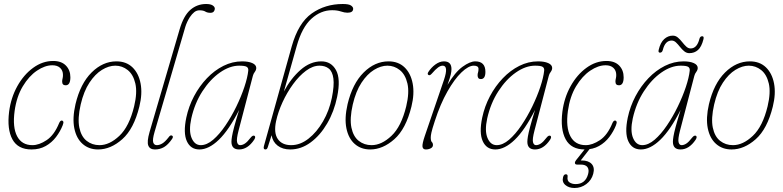

<svg xmlns="http://www.w3.org/2000/svg" viewBox="-20 -739 3910 959"><path d="M241.5 -413Q204.5 -413 164.5 -386Q124.5 -359 93.8 -307.8Q63 -256.5 53 -184.5Q42 -103 65.5 -58.5Q89 -14 142 -14Q175.5 -14 213.2 -39.2Q251 -64.5 275.5 -124.5Q281 -137 288.5 -137Q293.5 -137 296 -131.8Q298.5 -126.5 293 -113Q281 -82.5 260 -54.8Q239 -27 208.5 -9.8Q178 7.5 137.5 7.5Q69.5 7.5 42 -43Q14.5 -93.5 25.5 -181Q34.5 -251 66.5 -308.5Q98.5 -366 145.5 -400.2Q192.5 -434.5 245.5 -434.5Q287 -434.5 309.2 -411.5Q331.5 -388.5 331.5 -353Q331.5 -313 308 -313Q290.5 -313 290.5 -331.5Q290.5 -339.5 292.5 -346.8Q294.5 -354 294.5 -364.5Q294.5 -386.5 280.5 -399.8Q266.5 -413 241.5 -413Z M561.5 -432.5Q610.5 -432.5 641.5 -402.8Q672.5 -373 682.2 -322Q692 -271 676 -206.5Q648.5 -95 590.8 -43.8Q533 7.5 470 7.5Q424 7.5 392.8 -20Q361.5 -47.5 351.2 -98.2Q341 -149 357 -218.5Q381.5 -321.5 437.5 -377Q493.5 -432.5 561.5 -432.5ZM477 -14Q527 -14 576.2 -60.5Q625.5 -107 650 -208Q666.5 -277 656 -322Q645.5 -367 618 -389Q590.5 -411 556 -411Q523.5 -411 489.2 -390Q455 -369 426.8 -326.2Q398.5 -283.5 383 -217Q367 -147 376.2 -102Q385.5 -57 412.8 -35.5Q440 -14 477 -14Z M1009.5 -719Q1031.5 -719 1042.2 -712Q1053 -705 1053 -695.5Q1053 -688 1047.8 -681.5Q1042.5 -675 1031 -675Q1015.5 -675 1005.5 -681.2Q995.5 -687.5 976.5 -687.5Q962 -687.5 950.5 -678.5Q939 -669.5 928 -653Q913.5 -630 905.8 -605.5Q898 -581 888 -544.5L752 -80Q741 -42 745.2 -28Q749.5 -14 763.5 -14Q776 -14 790 -22Q804 -30 822 -53Q831 -66.5 839.5 -61.5Q847.5 -57 839.5 -45Q819.5 -16 799.2 -4.2Q779 7.5 754 7.5Q728.5 7.5 720.8 -11.8Q713 -31 727 -79.5L877.5 -593.5Q897.5 -661 931 -690Q964.5 -719 1009.5 -719Z M1171.5 -86.5Q1160.5 -44 1164.2 -29Q1168 -14 1179.5 -14Q1191 -14 1203.2 -22Q1215.5 -30 1232 -51.5Q1242.5 -65 1251.5 -60.5Q1258.5 -55 1249.5 -41Q1217 7.5 1174 7.5Q1136 7.5 1136 -31Q1136 -41 1138.8 -57.8Q1141.5 -74.5 1149.8 -105.8Q1158 -137 1174.5 -190Q1123.5 -89.5 1073.2 -41Q1023 7.5 976 7.5Q932 7.5 913.2 -33.8Q894.5 -75 910.5 -151.5Q922.5 -208 949.2 -258.5Q976 -309 1013.5 -348.2Q1051 -387.5 1096 -410Q1141 -432.5 1189.5 -432.5Q1220.5 -432.5 1240 -424Q1259.5 -415.5 1260 -400Q1260 -389.5 1252.8 -380Q1245.5 -370.5 1243 -360ZM935.5 -147.5Q922 -85.5 937 -49.8Q952 -14 983 -14Q1013 -14 1044.8 -41.2Q1076.5 -68.5 1106.2 -112.5Q1136 -156.5 1160.5 -207Q1185 -257.5 1200.8 -305Q1216.5 -352.5 1220 -386Q1221.5 -399.5 1212.2 -405.2Q1203 -411 1174.5 -411Q1127.5 -411 1078.5 -376.8Q1029.5 -342.5 991 -283Q952.5 -223.5 935.5 -147.5Z M1462 -509 1398 -282Q1432.5 -347 1481 -389.8Q1529.5 -432.5 1585 -432.5Q1634 -432.5 1658.2 -389Q1682.5 -345.5 1664 -255.5Q1649 -182 1614.2 -122.5Q1579.5 -63 1531.8 -27.8Q1484 7.5 1429.5 7.5Q1391.5 7.5 1366.8 -11.5Q1342 -30.5 1336.5 -63.5L1317.5 -4Q1314 7.5 1306 7.5Q1293.5 7.5 1298.5 -10.5L1437 -507Q1470 -624.5 1537 -671.8Q1604 -719 1692 -719Q1722.5 -719 1733.2 -711.5Q1744 -704 1744 -695.5Q1744 -675.5 1715.5 -675.5Q1701 -675.5 1682.5 -681.8Q1664 -688 1639 -688Q1582.5 -688 1535.5 -645.5Q1488.5 -603 1462 -509ZM1576 -411Q1542.5 -411 1508.2 -385.5Q1474 -360 1443.8 -318.5Q1413.5 -277 1391.2 -228.5Q1369 -180 1359 -134Q1346.5 -75.5 1367.5 -44.8Q1388.5 -14 1434.5 -14Q1479.5 -14 1521 -46.5Q1562.5 -79 1593.5 -132.8Q1624.5 -186.5 1637.5 -250Q1650 -312 1645.2 -347Q1640.5 -382 1622.2 -396.5Q1604 -411 1576 -411Z M1920.5 -432.5Q1969.5 -432.5 2000.5 -402.8Q2031.5 -373 2041.2 -322Q2051 -271 2035 -206.5Q2007.5 -95 1949.8 -43.8Q1892 7.5 1829 7.5Q1783 7.5 1751.8 -20Q1720.5 -47.5 1710.2 -98.2Q1700 -149 1716 -218.5Q1740.5 -321.5 1796.5 -377Q1852.5 -432.5 1920.5 -432.5ZM1836 -14Q1886 -14 1935.2 -60.5Q1984.5 -107 2009 -208Q2025.5 -277 2015 -322Q2004.5 -367 1977 -389Q1949.5 -411 1915 -411Q1882.5 -411 1848.2 -390Q1814 -369 1785.8 -326.2Q1757.5 -283.5 1742 -217Q1726 -147 1735.2 -102Q1744.5 -57 1771.8 -35.5Q1799 -14 1836 -14Z M2120 -364.5Q2113 -369 2119.5 -379.5Q2134 -402 2155 -417.2Q2176 -432.5 2197.5 -432.5Q2235 -432.5 2235 -394Q2235 -382.5 2231.5 -366.8Q2228 -351 2215 -315Q2253 -378.5 2290.2 -405.5Q2327.5 -432.5 2354 -432.5Q2404.5 -432.5 2404.5 -380Q2404.5 -344 2381.5 -344Q2365.5 -344 2365.5 -363Q2365.5 -371 2367.8 -377.5Q2370 -384 2370 -395Q2370 -411 2346.5 -411Q2320 -411 2285 -377.5Q2250 -344 2214.8 -282Q2179.5 -220 2152 -135Q2138 -92.5 2134.8 -76.8Q2131.5 -61 2131.5 -53Q2131.5 -34.5 2137 -29.5Q2142.5 -24.5 2142.5 -14.5Q2142.5 -4 2131.5 1.8Q2120.5 7.5 2107 7.5Q2092 7.5 2090.2 -6.8Q2088.5 -21 2102 -60.5L2197.5 -340Q2221.5 -411 2191 -411Q2180.5 -411 2168 -402Q2155.5 -393 2136 -370.5Q2126.5 -360 2120 -364.5Z M2649.5 -86.5Q2638.5 -44 2642.2 -29Q2646 -14 2657.5 -14Q2669 -14 2681.2 -22Q2693.5 -30 2710 -51.5Q2720.5 -65 2729.5 -60.5Q2736.5 -55 2727.5 -41Q2695 7.5 2652 7.5Q2614 7.5 2614 -31Q2614 -41 2616.8 -57.8Q2619.5 -74.5 2627.8 -105.8Q2636 -137 2652.5 -190Q2601.5 -89.5 2551.2 -41Q2501 7.5 2454 7.5Q2410 7.5 2391.2 -33.8Q2372.5 -75 2388.5 -151.5Q2400.5 -208 2427.2 -258.5Q2454 -309 2491.5 -348.2Q2529 -387.5 2574 -410Q2619 -432.5 2667.5 -432.5Q2698.5 -432.5 2718 -424Q2737.5 -415.5 2738 -400Q2738 -389.5 2730.8 -380Q2723.5 -370.5 2721 -360ZM2413.5 -147.5Q2400 -85.5 2415 -49.8Q2430 -14 2461 -14Q2491 -14 2522.8 -41.2Q2554.5 -68.5 2584.2 -112.5Q2614 -156.5 2638.5 -207Q2663 -257.5 2678.8 -305Q2694.5 -352.5 2698 -386Q2699.5 -399.5 2690.2 -405.2Q2681 -411 2652.5 -411Q2605.5 -411 2556.5 -376.8Q2507.5 -342.5 2469 -283Q2430.5 -223.5 2413.5 -147.5Z M3005 -413Q2968 -413 2928 -386Q2888 -359 2857.2 -307.8Q2826.5 -256.5 2816.5 -184.5Q2805.5 -103 2829 -58.5Q2852.5 -14 2905.5 -14Q2939 -14 2976.8 -39.2Q3014.5 -64.5 3039 -124.5Q3044.5 -137 3052 -137Q3057 -137 3059.5 -131.8Q3062 -126.5 3056.5 -113Q3044.5 -82.5 3023.5 -54.8Q3002.5 -27 2972 -9.8Q2941.5 7.5 2901 7.5Q2833 7.5 2805.5 -43Q2778 -93.5 2789 -181Q2798 -251 2830 -308.5Q2862 -366 2909 -400.2Q2956 -434.5 3009 -434.5Q3050.5 -434.5 3072.8 -411.5Q3095 -388.5 3095 -353Q3095 -313 3071.5 -313Q3054 -313 3054 -331.5Q3054 -339.5 3056 -346.8Q3058 -354 3058 -364.5Q3058 -386.5 3044 -399.8Q3030 -413 3005 -413ZM2912 -8H2935.5L2880.5 62.5Q2882 62.5 2885.5 62.5Q2919.5 62.5 2935.5 80.2Q2951.5 98 2943 129.5Q2934.5 161 2908.5 180.5Q2882.5 200 2849.5 200Q2821 200 2803.5 184.8Q2786 169.5 2792.5 145.5Q2796 131.5 2806.5 131.5Q2816.5 131.5 2815 143.5Q2812 164 2824.8 172.2Q2837.5 180.5 2855 180.5Q2904 180.5 2917.5 130.5Q2923.5 108.5 2914.2 95.8Q2905 83 2880.5 83H2862.5Q2853 83 2851.8 76.2Q2850.5 69.5 2857 61.5Z M3376.5 -86.5Q3365.5 -44 3369.2 -29Q3373 -14 3384.5 -14Q3396 -14 3408.2 -22Q3420.5 -30 3437 -51.5Q3447.5 -65 3456.5 -60.5Q3463.5 -55 3454.5 -41Q3422 7.5 3379 7.5Q3341 7.5 3341 -31Q3341 -41 3343.8 -57.8Q3346.5 -74.5 3354.8 -105.8Q3363 -137 3379.5 -190Q3328.5 -89.5 3278.2 -41Q3228 7.5 3181 7.5Q3137 7.5 3118.2 -33.8Q3099.5 -75 3115.5 -151.5Q3127.5 -208 3154.2 -258.5Q3181 -309 3218.5 -348.2Q3256 -387.5 3301 -410Q3346 -432.5 3394.5 -432.5Q3425.5 -432.5 3445 -424Q3464.5 -415.5 3465 -400Q3465 -389.5 3457.8 -380Q3450.5 -370.5 3448 -360ZM3140.5 -147.5Q3127 -85.5 3142 -49.8Q3157 -14 3188 -14Q3218 -14 3249.8 -41.2Q3281.5 -68.5 3311.2 -112.5Q3341 -156.5 3365.5 -207Q3390 -257.5 3405.8 -305Q3421.5 -352.5 3425 -386Q3426.5 -399.5 3417.2 -405.2Q3408 -411 3379.5 -411Q3332.5 -411 3283.5 -376.8Q3234.5 -342.5 3196 -283Q3157.5 -223.5 3140.5 -147.5ZM3423 -473.5Q3409 -473.5 3397.5 -483Q3386 -492.5 3376.2 -505Q3366.5 -517.5 3356.5 -527Q3346.5 -536.5 3335 -536.5Q3302 -536.5 3290.5 -489Q3287 -476 3276.5 -476Q3266.5 -476 3270 -490Q3278.5 -526.5 3297.5 -543.8Q3316.5 -561 3340.5 -561Q3355 -561 3366.2 -551.2Q3377.5 -541.5 3387.2 -529Q3397 -516.5 3407.2 -506.8Q3417.5 -497 3429.5 -497Q3461.5 -497 3473.5 -545Q3477 -558 3487.5 -558Q3497.5 -558 3493.5 -542.5Q3484 -505 3466.2 -489.2Q3448.5 -473.5 3423 -473.5Z M3725.5 -432.5Q3774.5 -432.5 3805.5 -402.8Q3836.5 -373 3846.2 -322Q3856 -271 3840 -206.5Q3812.5 -95 3754.8 -43.8Q3697 7.5 3634 7.5Q3588 7.5 3556.8 -20Q3525.5 -47.5 3515.2 -98.2Q3505 -149 3521 -218.5Q3545.5 -321.5 3601.5 -377Q3657.5 -432.5 3725.5 -432.5ZM3641 -14Q3691 -14 3740.2 -60.5Q3789.5 -107 3814 -208Q3830.5 -277 3820 -322Q3809.5 -367 3782 -389Q3754.5 -411 3720 -411Q3687.5 -411 3653.2 -390Q3619 -369 3590.8 -326.2Q3562.5 -283.5 3547 -217Q3531 -147 3540.2 -102Q3549.5 -57 3576.8 -35.5Q3604 -14 3641 -14Z"/></svg>

Font: Fraunces144ptSuperSoftThinItalic
Style: Italic
Weight: 100
Italic angle: -16°
Version: Version 1.000;[0bf87f6ff]